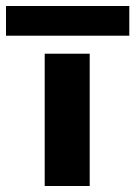

<svg xmlns="http://www.w3.org/2000/svg" viewBox="-40 -620 451 640"><path d="M109 -441H259V0H109ZM-20 -600H391V-501H-20Z"/></svg>

Font: Teachers[wght]
Style: Regular
Weight: 400
Designer: Alfredo Marco Pradil & Chank Diesel
Version: Version 1.000;Glyphs 3.1.2 (3151)